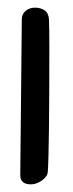

<svg xmlns="http://www.w3.org/2000/svg" viewBox="-20 -482 190 502"><path d="M61 0Q33 0 33 -24L37 -431Q37 -445 47 -453.5Q57 -462 71.5 -462Q86 -462 96.5 -455Q107 -448 108 -431.5Q109 -415 109 -358Q109 -91 105 -33Q104 -20 89.5 -10Q75 0 61 0Z"/></svg>

Font: Patrick Hand SC
Style: Regular
Weight: 400
Designer: Patrick Wagesreiter
Foundry: Patrick Wagesreiter
Version: Version 1.003;PS 001.003;hotconv 1.0.70;makeotf.lib2.5.58329